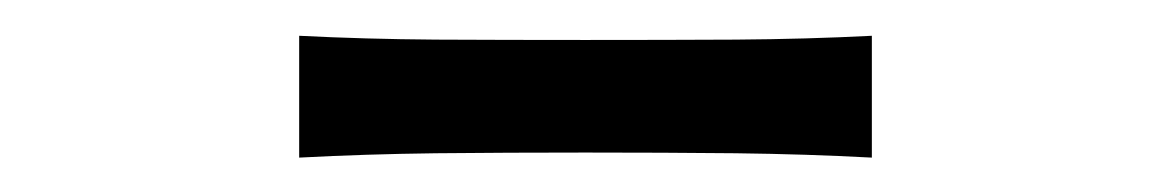

<svg xmlns="http://www.w3.org/2000/svg" viewBox="-20 -748 670 110"><path d="M151.4 -657.7V-727.5Q189 -725.6 229.7 -725.3Q270.5 -725.1 315.4 -725.1Q360.4 -725.1 401.4 -725.3Q442.4 -725.6 479.5 -727.5V-657.7Q442.4 -659.7 401.4 -660.2Q360.4 -660.6 315.4 -660.6Q270.5 -660.6 229.7 -660.2Q189 -659.7 151.4 -657.7Z"/></svg>

Font: Pinar DS3-Regular
Style: Regular
Weight: 400
Designer: Amin Abedi
Version: Version 2.000